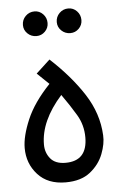

<svg xmlns="http://www.w3.org/2000/svg" viewBox="-50 -690 456 729"><g transform="rotate(-5 178.5 -325.5)"><path d="M284 -606Q284 -626 270.5 -640Q257 -654 238 -654Q218 -654 204 -640Q190 -626 190 -606Q190 -587 204 -573.5Q218 -560 238 -560Q257 -560 270.5 -573.5Q284 -587 284 -606ZM155 -606Q155 -626 141.5 -640Q128 -654 109 -654Q89 -654 75 -640Q61 -626 61 -606Q61 -587 75 -573.5Q89 -560 109 -560Q128 -560 141.5 -573.5Q155 -587 155 -606ZM171 3Q230 3 265 -25Q300 -53 315 -92Q330 -131 328 -163Q324 -246 276 -320.5Q228 -395 150 -467L97 -418L142 -375Q80 -310 53.5 -247.5Q27 -185 27 -140Q27 -81 65 -39Q103 3 171 3ZM177 -71Q138 -71 119.5 -93.5Q101 -116 101 -147Q101 -237 183 -329Q213 -287 236.5 -247.5Q260 -208 260 -161Q260 -71 177 -71Z"/></g></svg>

Font: Noto Sans Arabic Condensed
Style: Regular
Weight: 400
Width: 3
Designer: Nadine Chahine
Foundry: Monotype Imaging Inc.
Version: 1.001